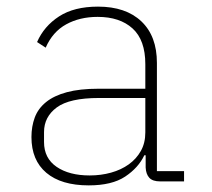

<svg xmlns="http://www.w3.org/2000/svg" viewBox="-20 -548 640 580"><path d="M464 0Q441 0 431 -11Q421 -22 420 -42V-79H416Q398 -41 358 -14.5Q318 12 248 12Q165 12 120 -26Q75 -64 75 -134Q75 -166 85 -193Q95 -220 119 -239.5Q143 -259 182 -269.5Q221 -280 278 -280H419V-354Q419 -427 380.5 -462Q342 -497 275 -497Q221 -497 180 -474.5Q139 -452 118 -404L92 -421Q113 -469 158.5 -498.5Q204 -528 276 -528Q360 -528 407 -483.5Q454 -439 454 -358V-31H536V0ZM251 -18Q285 -18 315.5 -26.5Q346 -35 369 -51.5Q392 -68 405.5 -92Q419 -116 419 -148V-252H279Q190 -252 151.5 -223.5Q113 -195 113 -149V-119Q113 -70 151 -44Q189 -18 251 -18Z"/></svg>

Font: IBM Plex Mono ExtraLight
Style: Regular
Weight: 200
Monospace: yes
Designer: Mike Abbink, Paul van der Laan, Pieter van Rosmalen
Foundry: Bold Monday
Version: Version 2.3